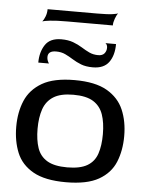

<svg xmlns="http://www.w3.org/2000/svg" viewBox="-56 -859 699 914"><g transform="rotate(5 293.0 -401.5)"><path d="M293 10Q193 10 136.5 -22Q80 -54 57.5 -109Q35 -164 35 -233Q35 -303 58.5 -358Q82 -413 138 -445.5Q194 -478 293 -478Q392 -478 448 -445.5Q504 -413 527.5 -358Q551 -303 551 -233Q551 -164 528.5 -109Q506 -54 450 -22Q394 10 293 10ZM293 -61Q355 -61 389 -81Q423 -101 436 -139.5Q449 -178 449 -233Q449 -288 435.5 -327Q422 -366 388.5 -387Q355 -408 293 -408Q232 -408 198 -386.5Q164 -365 150.5 -325.5Q137 -286 137 -232Q137 -179 150 -140.5Q163 -102 197 -81.5Q231 -61 293 -61ZM113 -546Q113 -596 136 -631Q159 -666 213 -666Q246 -666 270 -657Q294 -648 313 -636Q332 -624 351 -615Q370 -606 394 -606Q414 -606 423.5 -617.5Q433 -629 433 -645Q433 -654 429.5 -659.5Q426 -665 423 -666H474Q474 -612 450 -579Q426 -546 373 -546Q340 -546 317 -555Q294 -564 275 -576Q256 -588 237 -597Q218 -606 193 -606Q154 -606 154 -576Q154 -566 157.5 -558Q161 -550 164 -546ZM115 -743Q122 -751 128.5 -767.5Q135 -784 135 -803H371Q422 -803 445.5 -806.5Q469 -810 471 -813Q464 -803 457.5 -785.5Q451 -768 451 -753H235Q180 -753 151 -749.5Q122 -746 115 -743Z"/></g></svg>

Font: Red Rose
Style: Regular
Weight: 400
Designer: Jaikishan Patel
Version: Version 2.000; ttfautohint (v1.8.3)